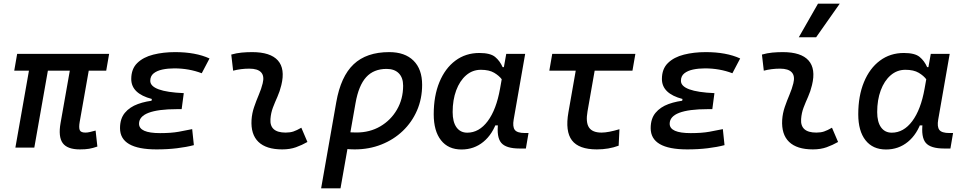

<svg xmlns="http://www.w3.org/2000/svg" viewBox="-20 -815 5313 1060"><path d="M420.9 9.8Q351.6 9.8 326.2 -25.1Q300.8 -60.1 314.5 -136.7L381.8 -517.6H486.3L419.9 -141.6Q414.6 -110.8 420.2 -96.9Q425.8 -83 451.7 -83Q463.4 -83 476.6 -86.2Q489.7 -89.4 507.8 -94.2L517.6 -5.9Q492.2 2.9 471.9 6.3Q451.7 9.8 420.9 9.8ZM58.6 -424.8 74.7 -517.6H582.5L566.4 -424.8ZM64.9 0 156.2 -517.6H260.7L169.4 0Z M844.2 9.8Q642.6 9.8 642.6 -107.4Q642.6 -159.7 669.2 -191.9Q695.8 -224.1 741.5 -240.7Q787.1 -257.3 844.2 -261.7L994.6 -300.8L982.9 -212.4H957.5Q904.8 -212.4 865.5 -207.3Q826.2 -202.1 800 -192.1Q773.9 -182.1 760.7 -167Q747.6 -151.9 747.6 -131.8Q747.6 -80.1 863.8 -80.1Q924.8 -80.1 966.6 -87.6Q1008.3 -95.2 1041 -102.1L1050.3 -13.7Q1009.3 -2.9 957.3 3.4Q905.3 9.8 844.2 9.8ZM808.1 -212.4 818.4 -268.6Q704.6 -298.3 704.6 -378.9Q704.6 -434.6 737.8 -467Q771 -499.5 826.2 -513.4Q881.3 -527.3 946.8 -527.3Q1060.1 -527.3 1136.7 -492.2L1093.8 -410.6Q1023.4 -437.5 941.9 -437.5Q907.2 -437.5 877 -431.2Q846.7 -424.8 828.1 -409.9Q809.6 -395 809.6 -368.7Q809.6 -338.9 856 -321.8Q902.3 -304.7 994.6 -300.8L982.9 -212.4Z M1643.6 -109.9 1677.2 -31.2Q1647.5 -14.2 1614.3 -2.2Q1581.1 9.8 1538.1 9.8Q1449.7 9.8 1406.7 -31.7Q1363.8 -73.2 1368.7 -153.3Q1371.1 -189.9 1383.1 -224.6Q1395 -259.3 1408.9 -292Q1422.9 -324.7 1430.2 -355Q1440.4 -395 1421.6 -415.5Q1402.8 -436 1356.4 -436Q1310.1 -436 1267.1 -424.8L1256.8 -513.7Q1285.6 -522 1314.5 -524.7Q1343.3 -527.3 1372.1 -527.3Q1473.1 -527.3 1514.2 -481.2Q1555.2 -435.1 1533.2 -345.2Q1524.9 -310.5 1511.5 -280.5Q1498 -250.5 1486.8 -221.2Q1475.6 -191.9 1473.1 -157.7Q1467.8 -83 1557.1 -83Q1581.5 -83 1599.9 -89.1Q1618.2 -95.2 1643.6 -109.9Z M2128.9 -527.3Q2215.3 -527.3 2262.9 -480.2Q2310.5 -433.1 2310.5 -346.7Q2310.5 -270.5 2282.5 -205.6Q2254.4 -140.6 2203.9 -92.3Q2153.3 -43.9 2085.4 -17.1Q2017.6 9.8 1937.5 9.8Q1913.1 9.8 1888.9 7.1Q1864.7 4.4 1840.3 -0.5L1859.4 -95.7Q1886.2 -83.5 1948.2 -83.5Q2021.5 -83.5 2079.6 -117.4Q2137.7 -151.4 2171.6 -210Q2205.6 -268.6 2205.6 -341.8Q2205.6 -386.2 2181.6 -410.4Q2157.7 -434.6 2114.3 -434.6Q2043 -434.6 2001.5 -388.9Q1960 -343.3 1942.9 -246.1L1859.9 224.6H1752.9L1836.4 -250.5Q1861.3 -393.1 1932.4 -460.2Q2003.4 -527.3 2128.9 -527.3Z M2634.8 -429.7Q2588.4 -429.7 2553.2 -399.2Q2518.1 -368.7 2498.5 -315.9Q2479 -263.2 2479 -196.3Q2479 -141.6 2500.2 -112.1Q2521.5 -82.5 2559.6 -82.5Q2625 -82.5 2672.6 -146.2Q2720.2 -210 2740.7 -325.7L2774.9 -517.6H2879.4L2815.9 -154.8Q2809.1 -115.7 2822 -98.1Q2835 -80.6 2877.9 -80.6H2897.9L2883.3 4.9H2848.6Q2773.4 4.9 2747.1 -26.6Q2720.7 -58.1 2730 -135.3L2758.3 -122.6H2701.7L2725.1 -150.9Q2700.2 -74.2 2648.7 -32Q2597.2 10.3 2527.8 10.3Q2454.6 10.3 2414.6 -40.8Q2374.5 -91.8 2374.5 -184.1Q2374.5 -285.6 2406 -361.8Q2437.5 -438 2494.1 -480.2Q2550.8 -522.5 2626.5 -522.5Q2687 -522.5 2713.4 -500.7Q2739.7 -479 2754.9 -444.3H2765.6L2773.9 -340.8Q2766.6 -354.5 2751.5 -375.5Q2736.3 -396.5 2708.5 -413.1Q2680.7 -429.7 2634.8 -429.7Z M3274.9 9.8Q3175.8 9.8 3137.7 -40Q3099.6 -89.8 3118.2 -195.3L3174.8 -517.6H3279.3L3223.6 -200.2Q3212.9 -139.6 3231.7 -111.3Q3250.5 -83 3300.8 -83Q3337.9 -83 3399.9 -101.6L3395.5 -10.7Q3340.8 9.8 3274.9 9.8ZM3012.7 -424.8 3028.8 -517.6H3487.8L3471.7 -424.8Z M3773.9 9.8Q3572.3 9.8 3572.3 -107.4Q3572.3 -159.7 3598.9 -191.9Q3625.5 -224.1 3671.1 -240.7Q3716.8 -257.3 3773.9 -261.7L3924.3 -300.8L3912.6 -212.4H3887.2Q3834.5 -212.4 3795.2 -207.3Q3755.9 -202.1 3729.7 -192.1Q3703.6 -182.1 3690.4 -167Q3677.2 -151.9 3677.2 -131.8Q3677.2 -80.1 3793.5 -80.1Q3854.5 -80.1 3896.2 -87.6Q3938 -95.2 3970.7 -102.1L3980 -13.7Q3939 -2.9 3887 3.4Q3835 9.8 3773.9 9.8ZM3737.8 -212.4 3748 -268.6Q3634.3 -298.3 3634.3 -378.9Q3634.3 -434.6 3667.5 -467Q3700.7 -499.5 3755.9 -513.4Q3811 -527.3 3876.5 -527.3Q3989.7 -527.3 4066.4 -492.2L4023.4 -410.6Q3953.1 -437.5 3871.6 -437.5Q3836.9 -437.5 3806.6 -431.2Q3776.4 -424.8 3757.8 -409.9Q3739.3 -395 3739.3 -368.7Q3739.3 -338.9 3785.6 -321.8Q3832 -304.7 3924.3 -300.8L3912.6 -212.4Z M4573.2 -109.9 4606.9 -31.2Q4577.1 -14.2 4543.9 -2.2Q4510.7 9.8 4467.8 9.8Q4379.4 9.8 4336.4 -31.7Q4293.5 -73.2 4298.3 -153.3Q4300.8 -189.9 4312.7 -224.6Q4324.7 -259.3 4338.6 -292Q4352.5 -324.7 4359.9 -355Q4370.1 -395 4351.3 -415.5Q4332.5 -436 4286.1 -436Q4239.7 -436 4196.8 -424.8L4186.5 -513.7Q4215.3 -522 4244.1 -524.7Q4272.9 -527.3 4301.8 -527.3Q4402.8 -527.3 4443.8 -481.2Q4484.9 -435.1 4462.9 -345.2Q4454.6 -310.5 4441.2 -280.5Q4427.7 -250.5 4416.5 -221.2Q4405.3 -191.9 4402.8 -157.7Q4397.5 -83 4486.8 -83Q4511.2 -83 4529.5 -89.1Q4547.9 -95.2 4573.2 -109.9ZM4390.1 -609.4 4496.1 -794.9H4616.2L4485.8 -609.4Z M4978.5 -429.7Q4932.1 -429.7 4897 -399.2Q4861.8 -368.7 4842.3 -315.9Q4822.8 -263.2 4822.8 -196.3Q4822.8 -141.6 4844 -112.1Q4865.2 -82.5 4903.3 -82.5Q4968.8 -82.5 5016.4 -146.2Q5064 -210 5084.5 -325.7L5118.7 -517.6H5223.1L5159.7 -154.8Q5152.8 -115.7 5165.8 -98.1Q5178.7 -80.6 5221.7 -80.6H5241.7L5227.1 4.9H5192.4Q5117.2 4.9 5090.8 -26.6Q5064.5 -58.1 5073.7 -135.3L5102.1 -122.6H5045.4L5068.8 -150.9Q5043.9 -74.2 4992.4 -32Q4940.9 10.3 4871.6 10.3Q4798.3 10.3 4758.3 -40.8Q4718.3 -91.8 4718.3 -184.1Q4718.3 -285.6 4749.8 -361.8Q4781.2 -438 4837.9 -480.2Q4894.5 -522.5 4970.2 -522.5Q5030.8 -522.5 5057.1 -500.7Q5083.5 -479 5098.6 -444.3H5109.4L5117.7 -340.8Q5110.4 -354.5 5095.2 -375.5Q5080.1 -396.5 5052.2 -413.1Q5024.4 -429.7 4978.5 -429.7Z"/></svg>

Font: Cascadia Mono NF
Style: Italic
Weight: 400
Italic angle: -10°
Monospace: yes
Designer: Aaron Bell
Foundry: Saja Typeworks
Version: Version 2404.023